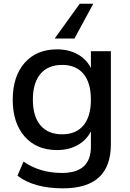

<svg xmlns="http://www.w3.org/2000/svg" viewBox="-20 -812 694 1024"><path d="M316.4 192.4Q160.2 192.4 73.2 125L105.5 49.8Q192.4 110.4 310.5 110.4Q464.8 110.4 464.8 -29.3V-111.3Q441.4 -64.5 394 -38.1Q346.7 -11.7 284.2 -11.7Q174.8 -11.7 111.3 -84Q47.9 -156.2 47.9 -280.3Q47.9 -404.3 111.3 -476.6Q174.8 -548.8 284.2 -548.8Q346.7 -548.8 394 -522.5Q441.4 -496.1 464.8 -449.2V-539.1H571.3V-42Q571.3 192.4 316.4 192.4ZM155.3 -280.3Q155.3 -191.4 195.8 -143.6Q236.3 -95.7 311.5 -95.7Q385.7 -95.7 425.3 -143.6Q464.8 -191.4 464.8 -280.3Q464.8 -370.1 425.3 -418Q385.7 -465.8 311.5 -465.8Q236.3 -465.8 195.8 -418Q155.3 -370.1 155.3 -280.3ZM271.5 -606.4 405.3 -792H477.5L377 -606.4Z"/></svg>

Font: Min Sans Medium
Style: Regular
Weight: 500
Designer: Jinseong-Kim, NotoSansCJK, Nunito
Foundry: Jinseong-Kim
Version: Version 1.400;Glyphs 3.1.2 (3151)